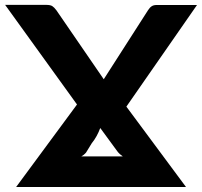

<svg xmlns="http://www.w3.org/2000/svg" viewBox="-48 -748 808 768"><path d="M260 -330 -27.5 -728.5H136.5Q153 -728.5 160.8 -723.8Q168.5 -719 177.5 -707L367 -431L544 -707Q551 -718 558.8 -723Q566.5 -728 578 -728H740L457.5 -321.5L696 0H16.5ZM353 -236Q347 -219.5 338.5 -204Q330 -188.5 319 -175L296 -137.5Q288.5 -128.5 277.5 -122.5H443Q437 -126.5 431.5 -131.5Q426 -136.5 421.5 -142.5Z"/></svg>

Font: Lato Black
Style: Regular
Weight: 900
Designer: Lukasz Dziedzic
Foundry: tyPoland Lukasz Dziedzic
Version: Version 2.007; 2014-02-27